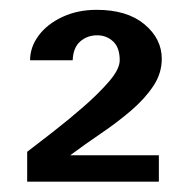

<svg xmlns="http://www.w3.org/2000/svg" viewBox="-20 -713 378 383"><path d="M34.2 -350.6V-410.2Q54.7 -425.8 85.4 -449.7Q116.2 -473.6 146.5 -500Q176.8 -526.4 197.8 -550.8Q218.8 -575.2 218.8 -592.8Q218.8 -618.2 205.6 -630.4Q192.4 -642.6 173.8 -642.6Q154.3 -642.6 140.1 -630.4Q126 -618.2 125 -592.8H40Q40 -619.1 57.1 -642.1Q74.2 -665 104.5 -679.2Q134.8 -693.4 172.9 -693.4Q233.4 -693.4 268.1 -664.6Q302.7 -635.7 302.7 -595.7Q302.7 -566.4 285.6 -541Q268.6 -515.6 241.2 -492.2Q213.9 -468.8 182.1 -447.3Q150.4 -425.8 120.1 -403.3H296.9V-350.6Z"/></svg>

Font: Padauk
Style: Bold
Weight: 700
Designer: Debbi Hosken, Becca Hirsbrunner Spalinger
Foundry: SIL International
Version: Version 5.003